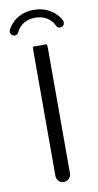

<svg xmlns="http://www.w3.org/2000/svg" viewBox="-93 -876 464 913"><g transform="rotate(-10 139.0 -419.5)"><path d="M106 -663.6Q104 -657.2 104 -641.6V-39.1Q104 -24.9 114.3 -14.6Q124.5 -4.4 138.7 -4.4Q153.3 -4.4 163.8 -14.9Q174.3 -25.4 174.3 -39.1V-641.6Q174.3 -655.8 172.4 -663.6ZM30.3 -731Q43 -731 49.3 -744.6Q61 -769.5 84.7 -783.4Q108.4 -797.4 139.6 -797.4Q170.9 -797.4 194.3 -783.7Q218.3 -769.5 230 -744.6Q234.4 -734.9 241.2 -732.4Q244.6 -731 249 -731Q258.3 -731 264.2 -736.8Q270 -743.2 270 -752Q270 -757.3 268.1 -761.2Q258.8 -779.8 245.6 -793Q232.4 -806.2 216.8 -815.4Q182.6 -835.4 139.6 -835.4Q89.8 -835.4 52.2 -809.1Q25.9 -790 11.2 -761.2Q9.3 -757.3 9.3 -752.4Q9.3 -743.2 15.6 -736.8Q21.5 -731 30.3 -731Z"/></g></svg>

Font: YuPearl-ExtraLight
Style: ExtraLight
Weight: 200
Designer: Max Yao
Foundry: Max-Everyday
Version: Version 1.011; ttfautohint (v1.8.3)